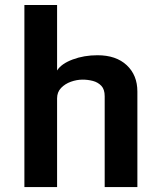

<svg xmlns="http://www.w3.org/2000/svg" viewBox="-20 -760 652 780"><path d="M79.1 -739.7H211.9V-473.6Q229 -501 275.1 -518.3Q321.3 -535.6 376 -535.6Q451.7 -535.6 494.9 -495.1Q538.1 -454.6 538.1 -388.2V0H405.3V-369.1Q405.3 -397 391.6 -411.4Q377.9 -425.8 357.4 -431.2Q336.9 -436.5 315.9 -436.5Q292 -436.5 268.1 -428Q244.1 -419.4 228 -402.6Q211.9 -385.7 211.9 -360.4V0H79.1Z"/></svg>

Font: Monda
Style: Bold
Weight: 700
Designer: Vernon Adams
Foundry: Vernon Adams
Version: Version 2.100; ttfautohint (v1.8.3)